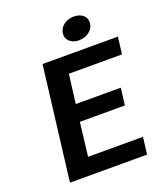

<svg xmlns="http://www.w3.org/2000/svg" viewBox="-151 -938 888 1039"><g transform="rotate(-20 292.5 -419.0)"><path d="M71 0H515L527 -98H211L234 -291H493L505 -389H246L267 -556H573L585 -654H151ZM381 -707C426 -707 463 -734 468 -773C473 -811 442 -838 397 -838C353 -838 316 -811 311 -773C306 -734 337 -707 381 -707Z"/></g></svg>

Font: Falling Sky
Style: ExtObl
Weight: 400
Designer: Paul D. Hunt
Foundry: Adobe Systems Incorporated
Version: Version 1.02